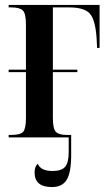

<svg xmlns="http://www.w3.org/2000/svg" viewBox="-20 -556 445 777"><path d="M15 0H268V-10H249Q218 -10 206 -22.5Q194 -35 194 -79V-264H293V-274H194V-526H260Q321 -526 343.5 -501Q366 -476 371 -400L373 -362H383V-536H15V-526H26Q59 -526 72 -514Q85 -502 85 -456V-274H15V-264H85V-79Q85 -36 74 -23Q63 -10 26 -10H15ZM190 201Q232 201 250 171.5Q268 142 268 71V-10H258V61Q258 102 243.5 119Q229 136 193 136Q145 136 133 107Q120 117 120 142Q120 201 190 201Z"/></svg>

Font: Noto Serif Display Condensed Semi
Style: Regular
Weight: 600
Width: 3
Designer: Monotype Design Team
Foundry: Monotype Imaging Inc.
Version: Version 1.900